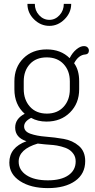

<svg xmlns="http://www.w3.org/2000/svg" viewBox="-20 -732 488 987"><path d="M28 104Q28 26 116 -6Q58 -25 58 -76Q58 -122 107 -147Q54 -194 54 -273V-314Q54 -386 100 -432Q146 -478 220 -478Q293 -478 338 -433Q352 -461 372.5 -478Q393 -495 411 -495Q424 -495 430.5 -488Q437 -481 437 -472Q437 -454 419 -452Q384 -450 361 -407Q387 -372 387 -314V-273Q387 -201 340 -154Q293 -107 219 -107Q174 -107 140 -126Q104 -108 104 -82Q104 -56 136.5 -44.5Q169 -33 215 -29.5Q261 -26 307 -18Q353 -10 385.5 18Q418 46 418 96Q418 162 366 198.5Q314 235 226 235Q138 235 83 199Q28 163 28 104ZM76 99Q76 142 116 168.5Q156 195 226 195Q294 195 331.5 169Q369 143 369 98Q369 76 358.5 60.5Q348 45 333 36Q318 27 294.5 21Q271 15 253.5 13.5Q236 12 210 10L174 6Q76 35 76 99ZM102 -274Q102 -219 134 -183.5Q166 -148 221 -148Q275 -148 307 -183Q339 -218 339 -273V-314Q339 -368 307 -402.5Q275 -437 220 -437Q165 -437 133.5 -402.5Q102 -368 102 -314ZM121 -712H159Q159 -678 181 -654Q203 -630 234 -630Q264 -630 286 -654Q308 -678 308 -712H346Q346 -667 312 -633Q278 -599 234 -599Q189 -599 155 -632.5Q121 -666 121 -712Z"/></svg>

Font: Terminal Dosis
Style: Light
Weight: 300
Designer: EdgarTolentino, PabloImpallari, IginoMarini
Foundry: EdgarTolentino, PabloImpallari, IginoMarini
Version: Version 1.006